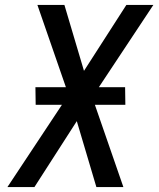

<svg xmlns="http://www.w3.org/2000/svg" viewBox="-20 -755 640 775"><path d="M10 0 230 -332H124L123 -403H246L131 -735H240L319 -469L490 -735H599L379 -403H485L486 -332H363L478 0H369L290 -266L119 0Z"/></svg>

Font: Iosevka Md Ex Obl
Style: Regular
Weight: 500
Width: 7
Italic angle: -9°
Monospace: yes
Designer: Belleve Invis
Foundry: Belleve Invis
Version: Version 32.5.0; ttfautohint (v1.8.4)